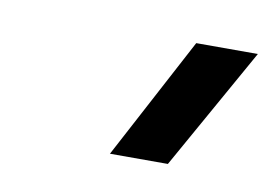

<svg xmlns="http://www.w3.org/2000/svg" viewBox="-37 -755 433 298"><g transform="rotate(10 179.5 -606.0)"><path d="M149.9 -509.8 252 -702.1H349.1L241.2 -509.8Z"/></g></svg>

Font: Gully
Style: Bold
Weight: 700
Designer: jaikishan Patel
Foundry: MagicType
Version: Version 1.000;Glyphs 3.2 (3242)